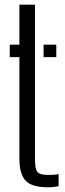

<svg xmlns="http://www.w3.org/2000/svg" viewBox="-20 -790 276 817"><path d="M21.5 -547V-600H62.5V-770H129V-108.5Q129 -72.5 138.8 -59Q148.5 -45.5 186 -45.5Q200.5 -45.5 209.2 -46.2Q218 -47 229.5 -49V2Q208.5 7 185 7Q115 7 88.8 -21.5Q62.5 -50 62.5 -115V-547ZM165.5 -547V-600H219.5V-547Z"/></svg>

Font: Big Shoulders Stencil Display
Style: Regular
Weight: 400
Designer: Patric King
Foundry: XO Type Co
Version: Version 1.000